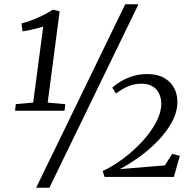

<svg xmlns="http://www.w3.org/2000/svg" viewBox="-20 -835 909 906"><path d="M54.5 -343.5 136.5 -351 184 -709.5Q173 -706 156.5 -701.8Q140 -697.5 122 -693.5Q104 -689.5 86.5 -687L81.5 -724.5Q100 -729 120.2 -736.2Q140.5 -743.5 160.2 -752.2Q180 -761 198 -770.8Q216 -780.5 229 -789.5L261.5 -781.5L205 -351L288 -343.5L284.5 -312.5H51ZM571 -815H633.5L213 51H150.5ZM473.5 0 464.5 -28Q516 -52 565 -89.2Q614 -126.5 653.8 -170.2Q693.5 -214 717.2 -259.2Q741 -304.5 741 -344.5Q741 -386.5 717.2 -413.2Q693.5 -440 647 -440Q621 -440 598.2 -432.5Q575.5 -425 557.5 -414Q539.5 -403 527 -393.5L510 -421.5Q524 -434.5 547.5 -449.2Q571 -464 603.5 -474.8Q636 -485.5 675 -485.5Q723.5 -485.5 754.8 -467.2Q786 -449 801.5 -419.8Q817 -390.5 817 -356.5Q817.5 -308 791.8 -260.2Q766 -212.5 724.8 -170Q683.5 -127.5 636 -93.5Q588.5 -59.5 545.5 -37L758 -54.5L792.5 -109L828.5 -99.5L800.5 0Z"/></svg>

Font: Merriweather 36pt Light
Style: Italic
Weight: 300
Italic angle: -7.8°
Version: Version 2.101